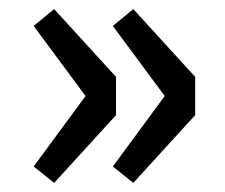

<svg xmlns="http://www.w3.org/2000/svg" viewBox="-20 -463 495 422"><path d="M99 -61 54 -97 168 -252 54 -406 99 -443 235 -294V-210ZM273 -61 228 -97 342 -252 228 -406 273 -443 409 -294V-210Z"/></svg>

Font: Source Sans 3 SemiBold
Style: Regular
Weight: 600
Designer: Paul D. Hunt
Foundry: Adobe
Version: Version 3.046;hotconv 1.0.118;makeotfexe 2.5.65603